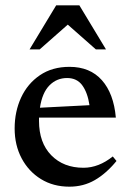

<svg xmlns="http://www.w3.org/2000/svg" viewBox="-20 -690 488 721"><path d="M241 -439Q318 -439 362.5 -389Q407 -339 415 -248.5H126.5Q126.5 -242.5 126.5 -236Q126.5 -154 172.5 -107Q218.5 -60 293.5 -60Q350.5 -60 403.5 -102.5L417.5 -85.5Q379 -38.5 336.2 -13.8Q293.5 11 240.5 11Q180 11 133.8 -17.5Q87.5 -46 61.2 -95.5Q35 -145 35 -207.5Q35 -271 59.2 -323.5Q83.5 -376 129.8 -407.5Q176 -439 241 -439ZM232 -397Q193 -397 165.8 -369.5Q138.5 -342 130 -285.5L316 -295Q309 -342 289 -369.5Q269 -397 232 -397ZM91 -504.5 191 -670H278L378 -504.5H340L234.5 -597.5L129 -504.5Z"/></svg>

Font: Newsreader Text Medium
Style: Regular
Weight: 500
Designer: Hugues Gentile
Foundry: Production Type
Version: Version 1.001